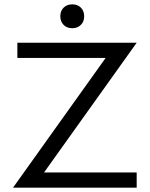

<svg xmlns="http://www.w3.org/2000/svg" viewBox="-20 -865 690 885"><path d="M183 -70H610V0H40L467 -598H60V-668H610ZM258 -790Q258 -815 273.5 -830Q289 -845 313 -845Q338 -845 353 -829.5Q368 -814 368 -790Q368 -765 352.5 -750Q337 -735 313 -735Q288 -735 273 -750.5Q258 -766 258 -790Z"/></svg>

Font: Madhuban Light
Style: Regular
Weight: 300
Designer: jaikishan Patel
Foundry: MagicType
Version: Version 1.000